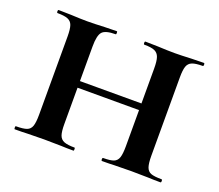

<svg xmlns="http://www.w3.org/2000/svg" viewBox="-87 -588 805 707"><g transform="rotate(20 316.0 -234.0)"><path d="M372 -456Q369 -456 369 -462Q369 -468 372 -468L420 -467Q460 -465 487 -465Q511 -465 553 -467L601 -468Q604 -468 604 -462Q604 -456 601 -456Q573 -456 559.5 -450.5Q546 -445 541 -431Q536 -417 536 -387V-81Q536 -51 541 -36.5Q546 -22 559 -17Q572 -12 601 -12Q604 -12 604 -6Q604 0 601 0Q570 0 553 -1L487 -2L420 -1Q403 0 372 0Q369 0 369 -6Q369 -12 372 -12Q400 -12 413 -17Q426 -22 431 -36.5Q436 -51 436 -81V-385Q436 -415 431 -429.5Q426 -444 413 -450Q400 -456 372 -456ZM143 -249H482V-223H143ZM32 -456Q29 -456 29 -462Q29 -468 32 -468L80 -467Q120 -465 145 -465Q172 -465 212 -467L260 -468Q262 -468 262 -462Q262 -456 260 -456Q220 -456 207.5 -442Q195 -428 195 -385V-81Q195 -51 200 -37Q205 -23 218.5 -17.5Q232 -12 260 -12Q262 -12 262 -6Q262 0 260 0Q229 0 212 -1L145 -2L80 -1Q62 0 30 0Q28 0 28 -6Q28 -12 30 -12Q59 -12 72.5 -17Q86 -22 91 -36.5Q96 -51 96 -81V-387Q96 -417 91 -431Q86 -445 72.5 -450.5Q59 -456 32 -456Z"/></g></svg>

Font: Cormorant SC
Style: Bold
Weight: 700
Designer: Christian Thalmann (Catharsis Fonts)
Foundry: Catharsis Fonts
Version: Version 4.000